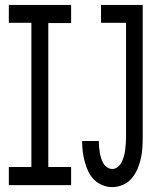

<svg xmlns="http://www.w3.org/2000/svg" viewBox="-20 -755 640 783"><path d="M438 8Q417 8 397.5 0Q378 -8 363.5 -22.5Q349 -37 340 -56Q331 -75 325.5 -95.5Q320 -116 317.5 -136.5Q315 -157 315 -178Q315 -178 315 -178.5Q315 -179 315 -180H383Q383 -179 383 -179Q383 -179 383 -179Q383 -167 384 -155.5Q385 -144 387 -132.5Q389 -121 392.5 -110Q396 -99 401.5 -89Q407 -79 417 -72.5Q427 -66 438 -66Q451 -66 461 -74.5Q471 -83 476.5 -94.5Q482 -106 485.5 -118.5Q489 -131 490.5 -143.5Q492 -156 493 -169Q494 -182 494 -195V-662H392V-735H562V-195Q562 -173 560.5 -150.5Q559 -128 554 -106.5Q549 -85 540 -64.5Q531 -44 516.5 -27Q502 -10 481 -1Q460 8 438 8ZM16 0V-74H108V-662H16V-735H270V-661H177V-74H270V0Z"/></svg>

Font: Iosevka Custom Extended
Style: Regular
Weight: 400
Width: 7
Monospace: yes
Designer: Belleve Invis
Foundry: Belleve Invis
Version: Version 11.2.4; ttfautohint (v1.8.4)